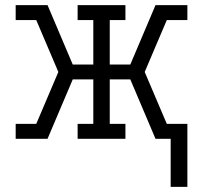

<svg xmlns="http://www.w3.org/2000/svg" viewBox="-20 -540 790 747"><path d="M644 187V0H585L487 -231H407V-58H468V0H282V-58H343V-231H263L165 0H41V-58H121L207 -260L121 -462H41V-520H165L263 -289H343V-462H282V-520H468V-462H407V-289H487L585 -520H709V-462H629L543 -260L629 -58H709V187Z"/></svg>

Font: Iosevka Etoile Light
Style: Regular
Weight: 300
Designer: Belleve Invis
Foundry: Belleve Invis
Version: Version 25.0.1; ttfautohint (v1.8.4)